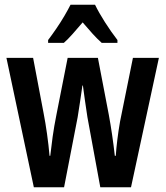

<svg xmlns="http://www.w3.org/2000/svg" viewBox="-20 -786 695 806"><path d="M347 -294Q342 -326 337 -361.5Q332 -397 328 -427H326Q321 -394 316 -358.5Q311 -323 306 -294L249 0H122L7 -543H119L163 -311Q171 -270 177.5 -223.5Q184 -177 188 -132H191Q195 -169 201 -212Q207 -255 217 -305L264 -543H391L437 -303Q444 -265 450.5 -221Q457 -177 462 -132H466Q468 -162 472.5 -199Q477 -236 484 -276L538 -543H647L530 0H401ZM379 -766Q395 -733 420.5 -693Q446 -653 473 -618V-606H407Q388 -623 368.5 -644.5Q349 -666 327 -692Q305 -666 284.5 -643Q264 -620 248 -606H182V-618Q198 -639 216.5 -666Q235 -693 250.5 -719.5Q266 -746 276 -766Z"/></svg>

Font: Noto Sans ExtraCondensed SemiBold
Style: Regular
Weight: 600
Width: 2
Designer: Monotype Design Team
Foundry: Monotype Imaging Inc.
Version: Version 2.013; ttfautohint (v1.8.4.7-5d5b)